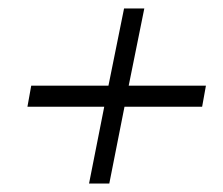

<svg xmlns="http://www.w3.org/2000/svg" viewBox="-20 -550 529 455"><path d="M468 -347 459 -297H275L239 -115H191L227 -297H45L54 -347H237L274 -530H322L285 -347Z"/></svg>

Font: TypoPRO Montserrat Alternates
Style: Italic
Weight: 300
Italic angle: -11.3°
Designer: Julieta Ulanovsky
Foundry: Julieta Ulanovsky
Version: Version 6.001